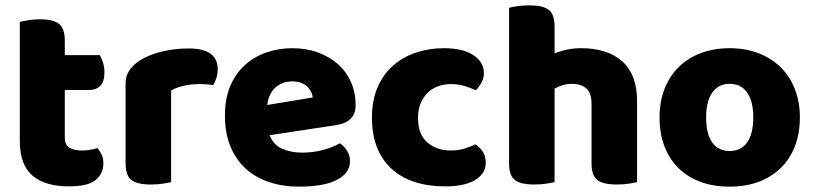

<svg xmlns="http://www.w3.org/2000/svg" viewBox="-20 -681 3038 717"><path d="M54 -155V-599Q65 -602 85.5 -605.5Q106 -609 129 -609Q178 -609 200 -592Q222 -575 222 -529V-475H353Q359 -464 364.5 -447.5Q370 -431 370 -411Q370 -376 354.5 -360.5Q339 -345 313 -345H222V-167Q222 -141 238.5 -130Q255 -119 285 -119Q300 -119 316 -121.5Q332 -124 344 -128Q353 -117 359.5 -103.5Q366 -90 366 -71Q366 -33 337.5 -9Q309 15 237 15Q149 15 101.5 -25Q54 -65 54 -155Z M619 -1Q608 2 587.5 5Q567 8 543 8Q493 8 471 -8.5Q449 -25 449 -72V-369Q449 -398 464 -419.5Q479 -441 505 -457Q540 -478 586.5 -489Q633 -500 684 -500Q793 -500 793 -423Q793 -405 788 -389.5Q783 -374 776 -363Q757 -367 721 -367Q695 -367 667.5 -361Q640 -355 619 -343Z M987 -176Q1001 -140 1034 -125.5Q1067 -111 1108 -111Q1150 -111 1188 -121.5Q1226 -132 1249 -146Q1265 -136 1276 -118Q1287 -100 1287 -80Q1287 -55 1273 -37Q1259 -19 1233.5 -7Q1208 5 1173 10.5Q1138 16 1096 16Q1037 16 986.5 -0.5Q936 -17 899 -50Q862 -83 841 -133Q820 -183 820 -250Q820 -316 841.5 -363.5Q863 -411 898.5 -441.5Q934 -472 979 -486.5Q1024 -501 1071 -501Q1124 -501 1167.5 -485Q1211 -469 1242.5 -441Q1274 -413 1291 -374Q1308 -335 1308 -289Q1308 -255 1289 -237Q1270 -219 1236 -214ZM978 -289 1148 -317Q1147 -327 1142 -337.5Q1137 -348 1128 -357Q1119 -366 1105 -371.5Q1091 -377 1072 -377Q1034 -377 1008.5 -354Q983 -331 978 -289Z M1541 -241Q1541 -179 1576 -149Q1611 -119 1663 -119Q1693 -119 1716 -126.5Q1739 -134 1756 -142Q1775 -128 1784.5 -112Q1794 -96 1794 -73Q1794 -33 1754.5 -9Q1715 15 1642 15Q1579 15 1528.5 -1.5Q1478 -18 1442.5 -50.5Q1407 -83 1388 -130.5Q1369 -178 1369 -241Q1369 -307 1390.5 -356Q1412 -405 1449 -437Q1486 -469 1534.5 -485Q1583 -501 1637 -501Q1709 -501 1748 -475Q1787 -449 1787 -408Q1787 -389 1778 -372.5Q1769 -356 1757 -344Q1740 -352 1716 -359.5Q1692 -367 1664 -367Q1639 -367 1616.5 -359Q1594 -351 1577.5 -335Q1561 -319 1551 -295.5Q1541 -272 1541 -241Z M2359 -1Q2348 2 2327.5 5Q2307 8 2283 8Q2233 8 2211 -8.5Q2189 -25 2189 -72V-294Q2189 -335 2168.5 -351.5Q2148 -368 2118 -368Q2098 -368 2081.5 -363Q2065 -358 2051 -350V-1Q2040 2 2019.5 5Q1999 8 1975 8Q1925 8 1903 -8.5Q1881 -25 1881 -72V-652Q1892 -655 1912.5 -658Q1933 -661 1957 -661Q2007 -661 2029 -644.5Q2051 -628 2051 -581V-482Q2071 -490 2096 -495.5Q2121 -501 2150 -501Q2249 -501 2304 -451.5Q2359 -402 2359 -304V-1Z M2705 16Q2645 16 2597 -1.5Q2549 -19 2514.5 -52.5Q2480 -86 2461.5 -134Q2443 -182 2443 -243Q2443 -302 2462 -350Q2481 -398 2515.5 -431.5Q2550 -465 2598 -483Q2646 -501 2705 -501Q2764 -501 2812 -482.5Q2860 -464 2894.5 -430.5Q2929 -397 2948 -349Q2967 -301 2967 -243Q2967 -183 2948.5 -135Q2930 -87 2895.5 -53.5Q2861 -20 2813 -2Q2765 16 2705 16ZM2617 -243Q2617 -180 2640 -148.5Q2663 -117 2705 -117Q2747 -117 2770 -149Q2793 -181 2793 -243Q2793 -303 2770 -335.5Q2747 -368 2705 -368Q2663 -368 2640 -335.5Q2617 -303 2617 -243Z"/></svg>

Font: Baloo 2 Latin ExtraBold
Style: Regular
Weight: 400
Designer: Sarang Kulkarni and Ek Type
Foundry: Ek Type
Version: Version 1.001